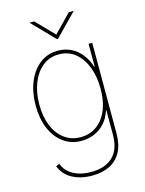

<svg xmlns="http://www.w3.org/2000/svg" viewBox="-141 -841 862 1140"><g transform="rotate(-15 290.5 -271.0)"><path d="M281.2 215.8Q212.4 215.8 160.6 188.5Q108.9 161.1 87.9 106.4L109.4 97.7Q121.6 129.9 146.5 151.1Q171.4 172.4 205.8 182.9Q240.2 193.4 281.2 193.4Q366.7 193.4 414.3 148.2Q461.9 103 461.9 11.7V-136.7H459Q444.8 -91.3 416.5 -60.8Q388.2 -30.3 351.6 -15.1Q314.9 0 274.4 0Q210.4 0 163.1 -34.4Q115.7 -68.8 89.6 -130.1Q63.5 -191.4 63.5 -271.5Q63.5 -352.5 89.4 -416.3Q115.2 -480 162.6 -516.8Q210 -553.7 274.4 -553.7Q318.4 -553.7 354.7 -535.9Q391.1 -518.1 417.7 -484.9Q444.3 -451.7 459 -406.2H461.9V-545.9H484.4V11.7Q484.4 78.6 460 124.3Q435.5 169.9 389.9 192.9Q344.2 215.8 281.2 215.8ZM274.4 -22.5Q359.4 -22.5 410.6 -89.6Q461.9 -156.7 461.9 -271.5Q461.9 -345.2 439.2 -404.1Q416.5 -462.9 374.5 -497.1Q332.5 -531.2 274.4 -531.2Q216.3 -531.2 174.1 -497.1Q131.8 -462.9 108.9 -404.1Q85.9 -345.2 85.9 -271.5Q85.9 -197.8 109.1 -141.6Q132.3 -85.4 174.6 -54Q216.8 -22.5 274.4 -22.5ZM184.6 -757.8 291 -648.4 397.5 -757.8H424.8V-754.9L293.9 -621.1H288.1L158.2 -754.9V-757.8Z"/></g></svg>

Font: Inter Tight Thin
Style: Regular
Weight: 250
Designer: Rasmus Andersson
Foundry: rsms
Version: Version 3.004